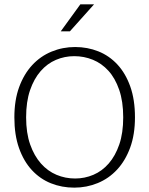

<svg xmlns="http://www.w3.org/2000/svg" viewBox="-20 -854 686 882"><path d="M325 -638Q382 -638 432 -618Q482 -598 519.5 -557.5Q557 -517 578.5 -456.5Q600 -396 600 -315Q600 -236 578 -176Q556 -116 518 -75Q480 -34 429 -13Q378 8 321 8Q264 8 214 -12Q164 -32 126.5 -72.5Q89 -113 67.5 -173.5Q46 -234 46 -315Q46 -394 68 -454Q90 -514 128 -555Q166 -596 217 -617Q268 -638 325 -638ZM100 -315Q100 -243 118.5 -190.5Q137 -138 168 -103Q199 -68 239.5 -51Q280 -34 325 -34Q369 -34 409 -51Q449 -68 479.5 -103Q510 -138 528 -190.5Q546 -243 546 -315Q546 -388 527.5 -441.5Q509 -495 478 -529Q447 -563 406.5 -579.5Q366 -596 321 -596Q277 -596 237 -579Q197 -562 166.5 -527Q136 -492 118 -439.5Q100 -387 100 -315ZM301 -710H259L349 -834H412Z"/></svg>

Font: Mukta Malar ExtraLight
Style: Regular
Weight: 275
Designer: Aadarsh Rajan, Girish Dalvi, Yashodeep Gholap
Foundry: Ek Type
Version: Version 2.538;PS 1.000;hotconv 16.6.51;makeotf.lib2.5.65220;